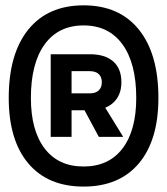

<svg xmlns="http://www.w3.org/2000/svg" viewBox="-20 -706 626 719"><path d="M293 -7.3Q159.2 -7.3 85.9 -94.2Q12.7 -181.2 12.7 -339.4Q12.7 -504.4 85.9 -595.2Q159.2 -686 293 -686Q426.8 -686 500 -595.2Q573.2 -504.4 573.2 -339.4Q573.2 -181.2 500 -94.2Q426.8 -7.3 293 -7.3ZM169.9 -193.4V-502.9H248V-193.4ZM350.1 -193.4 294.4 -296.9 369.6 -310.1 441.4 -193.4ZM293 -82.5Q387.2 -82.5 438.7 -149.9Q490.2 -217.3 490.2 -339.4Q490.2 -468.8 438.7 -539.8Q387.2 -610.8 293 -610.8Q198.7 -610.8 147.2 -539.8Q95.7 -468.8 95.7 -339.4Q95.7 -217.3 147.2 -149.9Q198.7 -82.5 293 -82.5ZM241.2 -293V-356.4H316.4Q337.9 -356.4 349.6 -367.4Q361.3 -378.4 361.3 -397.9Q361.3 -418 349.6 -428.7Q337.9 -439.5 316.4 -439.5H231.4V-502.9H316.4Q373 -502.9 403.8 -476.1Q434.6 -449.2 434.6 -397.9Q434.6 -349.1 403.8 -321Q373 -293 316.4 -293Z"/></svg>

Font: Cascadia Code
Style: Regular
Weight: 400
Designer: Aaron Bell
Foundry: Saja Typeworks
Version: Version 2404.023